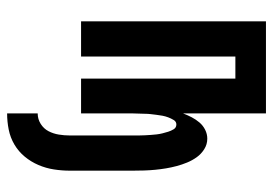

<svg xmlns="http://www.w3.org/2000/svg" viewBox="-134 -426 768 540"><g transform="rotate(90 250.0 -156.0)"><path d="M299 208V122Q315 122 328.5 113.5Q342 105 349 91.5Q356 78 358.5 62.5Q361 47 361 32V-146Q361 -155 361 -163Q361 -171 360.5 -179.5Q360 -188 359.5 -196Q359 -204 358 -212.5Q357 -221 355 -229Q353 -237 350.5 -245Q348 -253 343.5 -260.5Q339 -268 330 -268Q322 -268 317.5 -260.5Q313 -253 310 -245Q307 -237 305.5 -229Q304 -221 303 -212.5Q302 -204 301 -196Q300 -188 300 -179.5Q300 -171 299.5 -163Q299 -155 299 -146V0H201V-434H139V0H40V-520H299V-287Q304 -300 310 -311.5Q316 -323 324.5 -333Q333 -343 345 -349Q357 -355 370 -355Q386 -355 399.5 -346.5Q413 -338 422 -325.5Q431 -313 437 -298.5Q443 -284 447 -269Q451 -254 453.5 -239Q456 -224 457.5 -208.5Q459 -193 459.5 -177.5Q460 -162 460 -146V32Q460 54 456.5 76.5Q453 99 444 120Q435 141 420.5 158.5Q406 176 386.5 187.5Q367 199 344.5 203.5Q322 208 299 208Z"/></g></svg>

Font: Iosevka SS18 Semibold
Style: Regular
Weight: 600
Monospace: yes
Designer: Belleve Invis
Foundry: Belleve Invis
Version: Version 25.1.1; ttfautohint (v1.8.4)